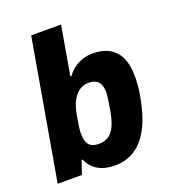

<svg xmlns="http://www.w3.org/2000/svg" viewBox="-134 -824 833 936"><g transform="rotate(-20 282.0 -356.0)"><path d="M303 12Q251 12 215.5 -9Q180 -30 164 -69H158L135 0H9L135 -724H290L246 -471H252Q268 -493 288.5 -508Q309 -523 334 -531Q359 -539 386 -539Q436 -539 471 -519.5Q506 -500 524 -461.5Q542 -423 542 -364Q542 -343 540 -316.5Q538 -290 532 -260Q516 -168 484.5 -107.5Q453 -47 407.5 -17.5Q362 12 303 12ZM265 -114Q295 -114 315.5 -127.5Q336 -141 349 -168.5Q362 -196 370 -237Q376 -272 379 -291.5Q382 -311 383 -321.5Q384 -332 384 -339Q384 -363 377 -379Q370 -395 355.5 -403Q341 -411 317 -411Q296 -411 279 -402Q262 -393 248.5 -376.5Q235 -360 225.5 -336Q216 -312 211 -282Q206 -252 203 -234Q200 -216 199.5 -206.5Q199 -197 199 -190Q199 -166 205.5 -148.5Q212 -131 226.5 -122.5Q241 -114 265 -114Z"/></g></svg>

Font: Archivo SemiCondensed ExtraBold
Style: Italic
Weight: 800
Width: 4
Italic angle: -10°
Designer: Hector Gatti
Foundry: Omnibus-Type
Version: Version 2.001